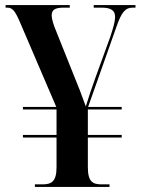

<svg xmlns="http://www.w3.org/2000/svg" viewBox="-20 -734 559 754"><path d="M117 0H410V-10H379C344 -10 325 -20 325 -78V-194H458V-204H325V-304H458V-314H326L437 -628C457 -686 472 -704 501 -704H512V-714H348V-704H378C418 -704 432 -692 432 -667C432 -650 425 -626 414 -592L353 -424C338 -382 329 -355 317 -316C300 -364 288 -394 268 -443L202 -608C190 -637 183 -658 183 -674C183 -696 197 -704 231 -704H254V-714H2V-704H9C29 -704 39 -691 57 -650L201 -314H70V-304H202V-204H70V-194H202V-77C202 -20 181 -10 147 -10H117Z"/></svg>

Font: Noto Serif Display SemiCondensed SemiBold
Style: Regular
Weight: 600
Width: 4
Designer: Monotype Design Team
Foundry: Monotype Imaging Inc.
Version: Version 2.009